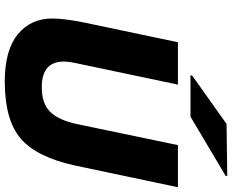

<svg xmlns="http://www.w3.org/2000/svg" viewBox="-106 -876 996 825"><g transform="rotate(90 392.5 -464.0)"><path d="M692 -289Q656 -123 576 -54.5Q496 14 331 14Q197 14 128.5 -41.5Q60 -97 60 -190Q60 -239 76 -321L162 -730H344L254 -302Q245 -262 245 -240Q245 -145 355 -145Q426 -145 461.5 -181.5Q497 -218 514 -298L604 -730H785ZM304 -784 305 -791 513 -939 737 -942 736 -935 482 -784Z"/></g></svg>

Font: Nacelle Heavy
Style: Italic
Weight: 800
Italic angle: -12°
Designer: Sora Sagano
Foundry: Sora Sagano
Version: Version 1.000;FEAKit 1.0